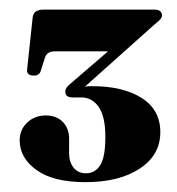

<svg xmlns="http://www.w3.org/2000/svg" viewBox="-20 -720 369 400"><path d="M314 -444.5Q314 -397 271.2 -368.8Q228.5 -340.5 158 -340.5Q91 -340.5 56 -365.8Q21 -391 21 -427.5Q21 -450 36.8 -464.8Q52.5 -479.5 75.5 -479.5Q97.5 -479.5 110.8 -466Q124 -452.5 124 -431V-400Q124 -382.5 133.2 -370.8Q142.5 -359 159 -359Q178 -359 188.8 -375.8Q199.5 -392.5 199.5 -435Q199.5 -477 185.8 -497Q172 -517 149.5 -517H131.5Q116 -517 116 -529Q116 -537 125.5 -544.5L205 -613H94Q77.5 -613 73.5 -599.5L65 -572.5Q62 -562.5 50.5 -562.5Q35 -562.5 36.5 -575.5L48 -683Q49.5 -700 70.5 -700H301.5Q317.5 -700 317.5 -687.5Q317.5 -680.5 303 -670L157 -539.5Q164.5 -540.5 172 -540.5Q236 -540.5 275 -516Q314 -491.5 314 -444.5Z"/></svg>

Font: Fraunces 72pt
Style: Bold
Weight: 700
Version: Version 1.000;[b76b70a41]